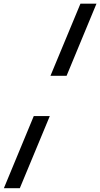

<svg xmlns="http://www.w3.org/2000/svg" viewBox="-102 -830 531 1018"><path d="M165.5 -428 324.5 -810.5H409.5L251 -428ZM-81.5 168 77 -214.5H162L3 168Z"/></svg>

Font: Libre Caslon Text SemiBold Italic
Style: Regular
Weight: 600
Italic angle: -22.583°
Designer: Pablo Impallari, Rodrigo Fuenzalida, Katja Schimmel
Foundry: Pablo Impallari, Rodrigo Fuenzalida
Version: Version 2.000